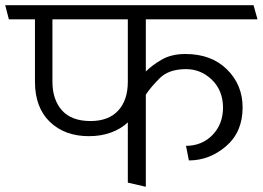

<svg xmlns="http://www.w3.org/2000/svg" viewBox="-31 -700 1007 736"><path d="M459 -387V-626H170V-387Q170 -318 206.5 -277Q243 -236 316 -236Q385 -236 422 -276Q459 -316 459 -387ZM682 -141Q743 -141 783.5 -182.5Q824 -224 824 -289Q823 -354 781 -394.5Q739 -435 682 -435Q616 -435 581 -400Q546 -365 528 -337V16L459 0V-231Q433 -206 394.5 -192Q356 -178 310 -178Q217 -178 160 -233Q103 -288 103 -387V-626H3L-11 -680H941L956 -626H528V-426Q552 -450 589 -471.5Q626 -493 680 -493Q779 -493 839 -434Q899 -375 899 -288Q899 -194 835.5 -139.5Q772 -85 693 -85Z"/></svg>

Font: Palanquin Light
Style: Regular
Weight: 300
Designer: Pria Ravichandran
Version: Version 1.0.4